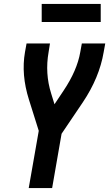

<svg xmlns="http://www.w3.org/2000/svg" viewBox="-20 -956 555 976"><path d="M126 0 177 -291 127 -450Q87 -577 107 -691L115 -735H234L227 -691Q208 -583 240 -481L257 -426L303 -495Q372 -598 388 -691L396 -735H515L507 -691Q485 -561 401 -436L293 -276L245 0ZM192 -844V-936H492V-844Z"/></svg>

Font: Iosevka SS08
Style: Bold Italic
Weight: 700
Italic angle: -10°
Monospace: yes
Designer: Belleve Invis
Foundry: Belleve Invis
Version: 2.1.0; ttfautohint (v1.8.2)